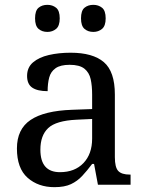

<svg xmlns="http://www.w3.org/2000/svg" viewBox="-20 -764 603 794"><path d="M205 10Q138 10 94 -29Q50 -68 50 -150Q50 -230 106.5 -268Q163 -306 278 -310L361 -313V-373Q361 -409 355 -436.5Q349 -464 329 -480Q309 -496 268 -496Q230 -496 210 -482Q190 -468 183.5 -443.5Q177 -419 177 -387Q135 -387 113.5 -401.5Q92 -416 92 -450Q92 -485 116.5 -506Q141 -527 182 -536.5Q223 -546 272 -546Q364 -546 409.5 -507Q455 -468 455 -373V-114Q455 -72 469 -57Q483 -42 517 -42H520V0H385L369 -86H361Q340 -58 320 -36.5Q300 -15 273.5 -2.5Q247 10 205 10ZM228 -52Q289 -52 325 -89.5Q361 -127 361 -191V-272L297 -269Q212 -265 179.5 -234.5Q147 -204 147 -145Q147 -52 228 -52ZM366 -632Q344 -632 329.5 -644.5Q315 -657 315 -688Q315 -720 329.5 -732Q344 -744 366 -744Q387 -744 402 -732Q417 -720 417 -688Q417 -657 402 -644.5Q387 -632 366 -632ZM176 -632Q154 -632 139.5 -644.5Q125 -657 125 -688Q125 -720 139.5 -732Q154 -744 176 -744Q197 -744 212 -732Q227 -720 227 -688Q227 -657 212 -644.5Q197 -632 176 -632Z"/></svg>

Font: Noto Serif Yezidi
Style: Regular
Weight: 400
Designer: Dalton Maag Ltd
Foundry: Dalton Maag Ltd
Version: Version 1.001; ttfautohint (v1.8.4.7-5d5b)